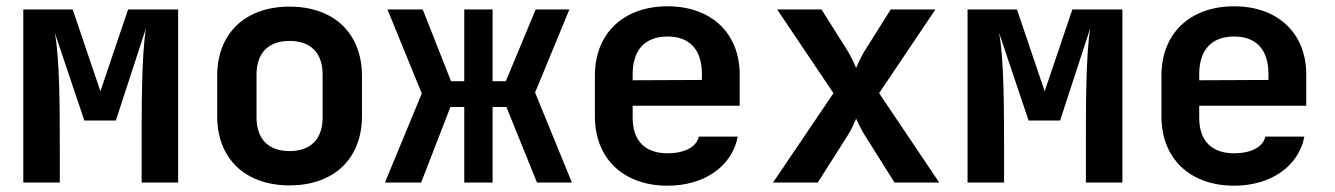

<svg xmlns="http://www.w3.org/2000/svg" viewBox="-20 -580 4240 610"><path d="M54 0H170V-94C170 -233 170 -394 154 -476L248 -197H348L444 -491C429 -402 430 -224 430 -94V0H546V-550H387L299 -290L211 -550H54Z M900 9C1041 9 1130 -76 1130 -211V-339C1130 -474 1041 -559 900 -559C759 -559 670 -474 670 -339V-211C670 -76 759 9 900 9ZM900 -100C834 -100 795 -137 795 -207V-343C795 -413 834 -450 900 -450C966 -450 1005 -413 1005 -343V-207C1005 -137 966 -100 900 -100Z M1203 0H1318L1411 -240H1455V0H1545V-240H1589L1686 0H1797L1680 -286L1789 -550H1682L1587 -322H1545V-550H1455V-322H1413L1323 -550H1211L1320 -283Z M2101 10C2218 10 2306 -52 2324 -146H2200C2193 -112 2153 -93 2101 -93C2030 -93 1990 -132 1990 -206V-244H2330V-344C2330 -474 2240 -560 2101 -560C1961 -560 1870 -474 1870 -340V-210C1870 -76 1961 10 2101 10ZM1990 -344C1990 -420 2028 -464 2101 -464C2172 -464 2210 -421 2210 -345V-326L1990 -325Z M2436 0H2578L2674 -151C2685 -168 2695 -191 2700 -203C2706 -191 2716 -168 2727 -151L2822 0H2964L2773 -284L2952 -550H2810L2725 -415C2715 -398 2705 -376 2700 -364C2695 -376 2685 -398 2675 -415L2590 -550H2449L2628 -284Z M3054 0H3170V-94C3170 -233 3170 -394 3154 -476L3248 -197H3348L3444 -491C3429 -402 3430 -224 3430 -94V0H3546V-550H3387L3299 -290L3211 -550H3054Z M3901 10C4018 10 4106 -52 4124 -146H4000C3993 -112 3953 -93 3901 -93C3830 -93 3790 -132 3790 -206V-244H4130V-344C4130 -474 4040 -560 3901 -560C3761 -560 3670 -474 3670 -340V-210C3670 -76 3761 10 3901 10ZM3790 -344C3790 -420 3828 -464 3901 -464C3972 -464 4010 -421 4010 -345V-326L3790 -325Z"/></svg>

Font: JetBrains Mono
Style: Bold
Weight: 558
Monospace: yes
Designer: Philipp Nurullin, Konstantin Bulenkov
Foundry: JetBrains
Version: Version 2.305